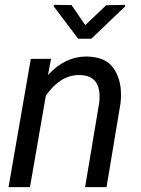

<svg xmlns="http://www.w3.org/2000/svg" viewBox="-20 -771 580 791"><path d="M274.9 -750 201.7 -751V-744.1L302.2 -611.3H356L495.6 -744.6L495.1 -751L417.5 -749.5L331.1 -667.5ZM106.9 -528.3 15.1 0H103.5L168.9 -377C208.5 -433.6 253.9 -461.9 306.2 -461.9C306.6 -461.9 307.6 -461.9 308.6 -461.9C356.9 -460.9 383.8 -437.5 389.2 -392.1C390.1 -385.7 390.1 -379.4 390.1 -372.6C390.1 -364.7 389.6 -356.4 388.7 -347.7L330.6 0H418.9L476.6 -346.2C478 -358.4 478.5 -370.6 478.5 -381.8C478.5 -425.3 467.8 -461.9 446.3 -491.7C425.3 -521.5 389.6 -536.6 339.8 -538.1C338.4 -538.1 336.9 -538.1 335.4 -538.1C276.9 -538.1 224.1 -512.7 177.7 -461.9L190.4 -528.8Z"/></svg>

Font: Roboto
Style: Italic
Weight: 400
Italic angle: -12°
Designer: Google
Version: Version 2.137; 2017